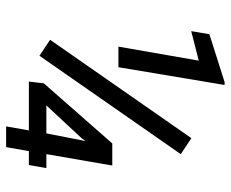

<svg xmlns="http://www.w3.org/2000/svg" viewBox="-83 -670 753 627"><g transform="rotate(90 293.5 -356.5)"><path d="M199.5 -366.7H132.3L178 -629.1L81.7 -604.4L91.8 -663.8L247.9 -713.4H257.5ZM162.1 -108.9 109.9 -143.6 431.2 -605 483.4 -570.3ZM483.3 -131.4H529L518.9 -74.3H473.6L460.4 0H392.7L405.9 -74.3H246.4L252.1 -123.1L448.5 -346.7H520.6ZM324.2 -131.4H415.6L440.6 -259.3L431 -246.1Z"/></g></svg>

Font: Roboto Mono
Style: Italic
Weight: 400
Designer: Google
Version: Version 2.000985; 2015; ttfautohint (v1.3)